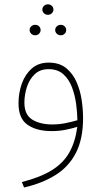

<svg xmlns="http://www.w3.org/2000/svg" viewBox="-20 -584 455 861"><path d="M169.9 -541Q169.9 -550.8 177 -557.6Q184.1 -564.5 194.8 -564.5Q205.6 -564.5 212.6 -557.6Q219.7 -550.8 219.7 -541Q219.7 -531.7 212.6 -524.7Q205.6 -517.6 194.8 -517.6Q184.1 -517.6 177 -524.7Q169.9 -531.7 169.9 -541ZM227.5 -449.2Q227.5 -459 234.6 -465.8Q241.7 -472.7 252.4 -472.7Q263.2 -472.7 270 -465.8Q276.9 -459 276.9 -449.2Q276.9 -439.9 270 -432.9Q263.2 -425.8 252.4 -425.8Q241.7 -425.8 234.6 -432.9Q227.5 -439.9 227.5 -449.2ZM112.8 -449.2Q112.8 -459 119.9 -465.8Q127 -472.7 137.7 -472.7Q148.4 -472.7 155.3 -465.8Q162.1 -459 162.1 -449.2Q162.1 -439.9 155.3 -432.9Q148.4 -425.8 137.7 -425.8Q127 -425.8 119.9 -432.9Q112.8 -439.9 112.8 -449.2ZM352.5 -54.2Q352.5 38.6 320.8 100.8Q289.1 163.1 229.7 200.4Q170.4 237.8 87.9 256.8L78.1 232.4Q161.6 210.9 212.6 179.2Q263.7 147.5 290.5 100.3Q317.4 53.2 326.7 -15.1Q301.3 -7.3 272.5 -1.7Q243.7 3.9 211.9 3.9Q144 3.9 103.5 -24.4Q63 -52.7 63 -120.6Q63 -166.5 77.6 -208.3Q92.3 -250 122.3 -276.6Q152.3 -303.2 198.2 -303.2Q246.1 -303.2 276.1 -279.1Q306.2 -254.9 323 -216.8Q339.8 -178.7 346.2 -135.5Q352.5 -92.3 352.5 -54.2ZM214.4 -25.9Q243.2 -25.9 272.2 -31.5Q301.3 -37.1 327.1 -44.9Q326.7 -77.6 321.5 -116.9Q316.4 -156.2 303 -192.1Q289.6 -228 264.2 -251Q238.8 -273.9 197.8 -273.9Q159.2 -273.9 135.3 -250.7Q111.3 -227.5 100.3 -192.9Q89.4 -158.2 89.4 -123.5Q89.4 -69.3 124.8 -47.6Q160.2 -25.9 214.4 -25.9Z"/></svg>

Font: Vazirmatn RD Thin
Style: Regular
Weight: 100
Designer: Saber Rastikerdar
Foundry: Saber Rastikerdar
Version: Version 32.102